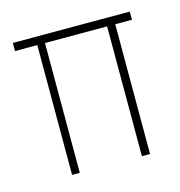

<svg xmlns="http://www.w3.org/2000/svg" viewBox="-61 -378 406 433"><g transform="rotate(-15 141.5 -161.0)"><path d="M5 -322H278V-303H239V0H220V-303H75V0H57V-303H5Z"/></g></svg>

Font: Synthetic Thin
Style: Regular
Weight: 100
Designer: Santiago Orozco
Foundry: Typemade
Version: Version 2.000; ttfautohint (v1.8.4.7-5d5b)